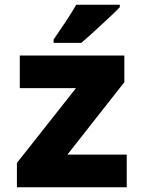

<svg xmlns="http://www.w3.org/2000/svg" viewBox="-20 -786 603 806"><path d="M51 0V-102L299 -416H63V-553H502V-441L263 -137H512V0ZM205 -620Q230 -656 255.5 -694.5Q281 -733 300 -766H483V-756Q466 -738 437 -711Q408 -684 377 -655.5Q346 -627 321 -606H205Z"/></svg>

Font: Noto Sans Mono SemiCondensed Black
Style: Regular
Weight: 900
Width: 4
Designer: Monotype Design Team
Foundry: Monotype Imaging Inc.
Version: Version 2.014; ttfautohint (v1.8.4.7-5d5b)